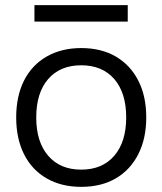

<svg xmlns="http://www.w3.org/2000/svg" viewBox="-20 -717 632 747"><path d="M296 10Q219 10 161.5 -23Q104 -56 73.5 -117Q43 -178 43 -260Q43 -343 73.5 -403.5Q104 -464 161.5 -497Q219 -530 296 -530Q374 -530 430.5 -497Q487 -464 518 -403.5Q549 -343 549 -260Q549 -178 518 -117Q487 -56 430.5 -23Q374 10 296 10ZM296 -57Q378 -57 424.5 -111Q471 -165 471 -260Q471 -356 424.5 -409.5Q378 -463 296 -463Q214 -463 167.5 -409.5Q121 -356 121 -260Q121 -165 167.5 -111Q214 -57 296 -57ZM114 -633V-697H477V-633Z"/></svg>

Font: M PLUS 2
Style: Regular
Weight: 400
Designer: Coji Morishita
Foundry: UNDERFOREST DESIGN
Version: Version 1.001